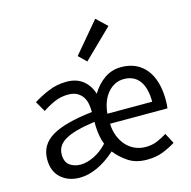

<svg xmlns="http://www.w3.org/2000/svg" viewBox="-114 -894 1012 1018"><g transform="rotate(-15 392.5 -384.5)"><path d="M201 12Q139 12 98.5 -24Q58 -60 58 -126Q58 -206 129 -248.5Q200 -291 352 -308Q352 -331 348 -353Q344 -375 332.5 -392Q321 -409 302 -419.5Q283 -430 253 -430Q213 -430 177 -414Q141 -398 112 -378L79 -435Q113 -457 161 -477.5Q209 -498 263 -498Q317 -498 352 -470.5Q387 -443 402 -395Q431 -443 471.5 -470.5Q512 -498 562 -498Q607 -498 641.5 -482Q676 -466 699.5 -436Q723 -406 735 -363.5Q747 -321 747 -269Q747 -241 744 -223H429Q430 -185 442.5 -154Q455 -123 475 -101Q495 -79 522 -67Q549 -55 580 -55Q615 -55 643 -66.5Q671 -78 698 -95L728 -38Q696 -18 658 -3Q620 12 570 12Q509 12 468 -15.5Q427 -43 399 -79Q349 -34 298.5 -11Q248 12 201 12ZM224 -54Q258 -54 298 -73.5Q338 -93 371 -129Q363 -148 358 -174.5Q353 -201 352 -229V-254Q294 -246 253.5 -235Q213 -224 187.5 -209Q162 -194 150.5 -174.5Q139 -155 139 -132Q139 -90 163.5 -72Q188 -54 224 -54ZM429 -278H675Q675 -353 645.5 -393Q616 -433 560 -433Q509 -433 472.5 -391.5Q436 -350 429 -278ZM398 -573 356 -614 497 -781 555 -726Z"/></g></svg>

Font: Giro Regular
Style: Regular
Weight: 400
Designer: Paul D. Hunt
Foundry: Adobe Systems Incorporated
Version: Version 1.000;PS 1.0;hotconv 1.0.88;makeotf.lib2.5.647800